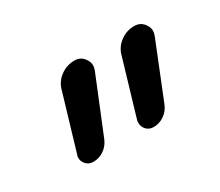

<svg xmlns="http://www.w3.org/2000/svg" viewBox="-61 -672 582 507"><g transform="rotate(-30 230.0 -418.5)"><path d="M159.2 -327.1Q152.3 -310.5 137.7 -300.3Q123 -290 105.5 -290Q89.8 -290 81.1 -301.8Q75.2 -309.6 75.2 -319.3Q75.2 -323.2 77.1 -328.1L127 -496.1Q132.8 -518.6 151.9 -532.7Q170.9 -546.9 195.3 -546.9Q213.9 -546.9 224.6 -531.2Q231.4 -521.5 231.4 -511.7Q231.4 -504.9 228.5 -497.1ZM342.8 -327.1Q335.9 -310.5 321.3 -300.3Q306.6 -290 289.1 -290Q273.4 -290 264.6 -301.8Q258.8 -309.6 258.8 -319.3Q258.8 -323.2 259.8 -328.1L309.6 -496.1Q315.4 -518.6 334.5 -532.7Q353.5 -546.9 377 -546.9Q396.5 -546.9 407.2 -531.2Q414.1 -521.5 414.1 -511.7Q414.1 -504.9 411.1 -497.1Z"/></g></svg>

Font: Gen Jyuu Gothic P Regular
Style: Regular
Weight: 400
Designer: [Source Han Sans]
Ryoko NISHIZUKA  (kana & ideographs); Paul D. Hunt (Latin, Greek & Cyrillic); Wenlong ZHANG  (bopomofo
Version: Version 1.002.20150607